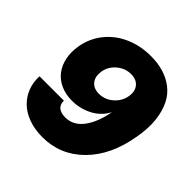

<svg xmlns="http://www.w3.org/2000/svg" viewBox="-192 -898 1069 1069"><g transform="rotate(45 342.5 -363.5)"><path d="M402 -737.2Q455.6 -737.2 500.5 -724.1Q545.5 -710.9 582.4 -682.7Q619.3 -654.5 641.2 -610.8Q663 -567.1 670.3 -505.9Q677.6 -444.6 663.4 -365.1Q633.9 -190.3 533.9 -90.2Q433.9 9.9 292.6 9.9Q233 9.9 184.1 -7.8Q135.3 -25.6 103.7 -56.5Q72.1 -87.4 55.9 -129.1Q39.8 -170.8 42.6 -218.8H234.4Q234 -186.8 253.7 -172.2Q273.4 -157.7 305.4 -157.7Q367.9 -157.7 409.8 -212.9Q451.7 -268.1 468.8 -362.2L463.1 -352.3Q434.7 -303.6 381.2 -276.8Q327.8 -250 265.6 -250Q215.9 -250 176.3 -268.1Q136.7 -286.2 112.4 -318Q88.1 -349.8 78.8 -393.8Q69.6 -437.9 78.1 -488.6Q90.6 -562.9 135.8 -619.5Q181.1 -676.1 250.2 -706.7Q319.2 -737.2 402 -737.2ZM394.9 -588.1Q347.3 -588.1 310.2 -555.8Q273.1 -523.4 267 -475.9Q261.7 -434.7 282.8 -409.1Q304 -383.5 345.2 -383.5Q392 -383.5 429 -415.8Q465.9 -448.2 473 -495.7Q479 -537.3 457.6 -562.7Q436.1 -588.1 394.9 -588.1Z"/></g></svg>

Font: Karasuma Gothic
Style: Italic
Weight: 900
Italic angle: -9.39999°
Designer: Rasmus Andersson / Ryoko Nishizuka
Foundry: Genbu
Version: Version 1.00